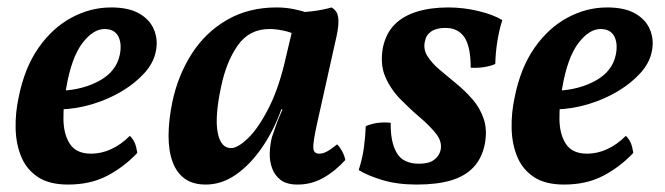

<svg xmlns="http://www.w3.org/2000/svg" viewBox="-20 -487 1788 516"><path d="M163 9Q112 9 81.5 -11.5Q51 -32 37 -66Q23 -100 22 -141.5Q21 -183 30 -225Q46 -305 83.5 -358.5Q121 -412 172 -439.5Q223 -467 279 -467Q326 -467 354.5 -450.5Q383 -434 394 -407Q405 -380 399 -350Q393 -318 368 -290.5Q343 -263 307 -241.5Q271 -220 228 -207Q185 -194 141 -193L144 -243Q205 -246 249 -271Q293 -296 302 -340Q308 -371 297.5 -390Q287 -409 261 -409Q230 -409 201 -370.5Q172 -332 158 -251Q150 -207 150.5 -166.5Q151 -126 168 -100Q185 -74 225 -74Q252 -74 278.5 -86Q305 -98 329 -122Q338 -113 342.5 -102Q347 -91 349 -76Q313 -38 268 -14.5Q223 9 163 9Z M871 -467Q880 -462 885 -453Q890 -444 889.5 -425.5Q889 -407 881 -374L833 -159Q821 -105 822 -89.5Q823 -74 838 -74Q848 -74 859 -80Q870 -86 886 -99Q894 -91 900 -79.5Q906 -68 908 -57Q881 -27 849 -9Q817 9 780 9Q750 9 734 -3.5Q718 -16 711 -35.5Q704 -55 705 -77.5Q706 -100 711 -119Q715 -130 720 -145Q725 -160 731.5 -175Q738 -190 743 -202L777 -360L754 -454Q787 -453 817 -456.5Q847 -460 871 -467ZM807 -452 773 -394Q760 -401 740.5 -405Q721 -409 704 -409Q650 -409 619 -365Q588 -321 574 -253Q557 -173 565 -131Q573 -89 601 -89Q619 -89 647 -116Q675 -143 703 -198.5Q731 -254 749 -336L768 -416L809 -409L758 -193H736Q716 -137 684.5 -91Q653 -45 614.5 -18Q576 9 533 9Q499 9 477 -6.5Q455 -22 444 -51.5Q433 -81 433 -122Q433 -163 443 -212Q458 -284 495 -342Q532 -400 590 -433.5Q648 -467 723 -467Q747 -467 769.5 -462.5Q792 -458 807 -452Z M1185 -467Q1225 -467 1265 -457.5Q1305 -448 1330 -433Q1313 -380 1311 -315Q1297 -309 1280 -306.5Q1263 -304 1245 -305Q1245 -362 1228 -387Q1211 -412 1177 -412Q1153 -412 1139 -402.5Q1125 -393 1122 -376Q1117 -355 1128.5 -336.5Q1140 -318 1161 -300Q1182 -282 1206 -262.5Q1230 -243 1250 -220Q1270 -197 1280 -167.5Q1290 -138 1283 -100Q1275 -61 1252 -37Q1229 -13 1191.5 -2Q1154 9 1100 9Q1048 9 1008 -3Q968 -15 944 -30Q954 -61 958 -90.5Q962 -120 963 -148Q994 -161 1030 -157Q1029 -106 1046 -76.5Q1063 -47 1106 -47Q1132 -47 1146 -57Q1160 -67 1164 -83Q1169 -106 1152 -127.5Q1135 -149 1108.5 -171.5Q1082 -194 1056 -220.5Q1030 -247 1015.5 -280.5Q1001 -314 1009 -359Q1017 -397 1040 -420.5Q1063 -444 1100 -455.5Q1137 -467 1185 -467Z M1496 9Q1445 9 1414.5 -11.5Q1384 -32 1370 -66Q1356 -100 1355 -141.5Q1354 -183 1363 -225Q1379 -305 1416.5 -358.5Q1454 -412 1505 -439.5Q1556 -467 1612 -467Q1659 -467 1687.5 -450.5Q1716 -434 1727 -407Q1738 -380 1732 -350Q1726 -318 1701 -290.5Q1676 -263 1640 -241.5Q1604 -220 1561 -207Q1518 -194 1474 -193L1477 -243Q1538 -246 1582 -271Q1626 -296 1635 -340Q1641 -371 1630.5 -390Q1620 -409 1594 -409Q1563 -409 1534 -370.5Q1505 -332 1491 -251Q1483 -207 1483.5 -166.5Q1484 -126 1501 -100Q1518 -74 1558 -74Q1585 -74 1611.5 -86Q1638 -98 1662 -122Q1671 -113 1675.5 -102Q1680 -91 1682 -76Q1646 -38 1601 -14.5Q1556 9 1496 9Z"/></svg>

Font: Vollkorn SemiBold
Style: Italic
Weight: 600
Italic angle: -11°
Designer: Friedrich Althausen
Foundry: Friedrich Althausen
Version: Version 5.000